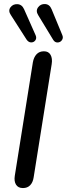

<svg xmlns="http://www.w3.org/2000/svg" viewBox="-20 -934 334 961"><path d="M54.1 -54.5 144.5 -622Q149 -647.5 162.9 -662.4Q176.9 -677.3 200 -677.3Q223.2 -677.3 233.2 -659.3Q243.2 -641.3 238.7 -613L148.4 -46.1Q144.5 -20.7 130.8 -6.7Q117.2 7.3 94.7 7.3Q70.9 7.3 60.2 -9.8Q49.6 -26.8 54.1 -54.5ZM238.2 -888.1 291.8 -758.5Q298 -744.3 289.9 -733Q281.8 -721.7 268.1 -721.4Q254.4 -721.1 246 -735L171.3 -858Q157.7 -879.5 170.5 -897.2Q183.3 -914.9 205.7 -913.7Q228.1 -912.5 238.2 -888.1ZM100.4 -888.1 158.4 -757.3Q164.5 -743 157.1 -732.4Q149.6 -721.7 136.2 -721.7Q122.9 -721.7 113.2 -735.6L34.1 -859.2Q19.8 -880.1 32.3 -897.2Q44.9 -914.3 67.3 -913.1Q89.7 -911.9 100.4 -888.1Z"/></svg>

Font: SN Pro Thin
Style: Italic
Weight: 200
Italic angle: -9°
Designer: Tobias Whetton
Foundry: Supernotes
Version: Version 1.003;Glyphs 3.3 (3324)